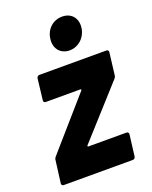

<svg xmlns="http://www.w3.org/2000/svg" viewBox="-138 -806 699 882"><g transform="rotate(-20 212.0 -365.0)"><path d="M256 -572C300 -572 336 -606 342 -651C348 -698 320 -730 275 -730C231 -730 195 -698 190 -651C184 -606 212 -572 256 -572ZM18 0H356C363 0 368 -5 369 -12L382 -116C383 -123 378 -128 372 -128H185C182 -128 181 -131 183 -134L405 -380C408 -384 411 -389 411 -395L424 -502C425 -509 421 -514 414 -514H86C80 -514 74 -509 73 -502L61 -399C60 -392 64 -387 71 -387H241C244 -387 245 -384 243 -381L28 -135C25 -131 22 -126 22 -120L8 -12C7 -5 12 0 18 0Z"/></g></svg>

Font: Barlow Semi Condensed
Style: Bold Italic
Weight: 700
Width: 4
Italic angle: -7°
Designer: Jeremy Tribby
Foundry: Tribby Type
Version: Version 1.422;hotconv 1.0.109;makeotfexe 2.5.65596